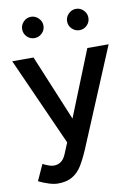

<svg xmlns="http://www.w3.org/2000/svg" viewBox="-100 -789 756 1065"><g transform="rotate(-10 277.5 -256.5)"><path d="M31 180 72 90Q112 110 133 110Q180 110 201 61L228 -4L6 -500H126L280 -129L429 -500H549L317 54Q293 109 272 142Q251 175 219 193.5Q187 212 139 212Q117 212 88 203Q59 194 31 180ZM344 -665Q344 -689 362 -707Q380 -725 404 -725Q429 -725 446.5 -707Q464 -689 464 -665Q464 -640 446.5 -622.5Q429 -605 404 -605Q380 -605 362 -622.5Q344 -640 344 -665ZM151 -725Q175 -725 193 -707Q211 -689 211 -665Q211 -640 193 -622.5Q175 -605 151 -605Q126 -605 108.5 -622.5Q91 -640 91 -665Q91 -689 108.5 -707Q126 -725 151 -725Z"/></g></svg>

Font: Oak Sans SemiBold
Style: Regular
Weight: 600
Designer: Erik Kennedy, Walven
Foundry: Erik Kennedy, Walven
Version: Version 1.000